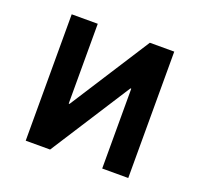

<svg xmlns="http://www.w3.org/2000/svg" viewBox="-88 -554 679 651"><g transform="rotate(20 251.0 -228.0)"><path d="M66 0V-456H160V-168H163L348 -456H436V0H342V-288H339L154 0Z"/></g></svg>

Font: Old Standard TT
Style: Bold
Weight: 700
Designer: Alexey Kryukov <alexios@thessalonica.org.ru>
Version: Version 2.2